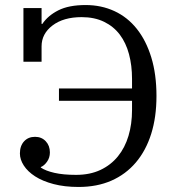

<svg xmlns="http://www.w3.org/2000/svg" viewBox="-20 -730 691 762"><path d="M292 12Q236 12 192.5 0.5Q149 -11 119.5 -30Q90 -49 74.5 -73Q59 -97 59 -121Q59 -151 75.5 -169Q92 -187 119 -187Q145 -187 161.5 -169.5Q178 -152 178 -125Q178 -104 166.5 -88Q155 -72 142 -67V-65Q161 -52 196 -44Q231 -36 282 -36Q337 -36 378.5 -55.5Q420 -75 448 -109.5Q476 -144 490 -191Q504 -238 504 -293V-330H214V-379H504V-417Q504 -470 492 -515Q480 -560 455.5 -592.5Q431 -625 393 -643.5Q355 -662 304 -662Q232 -662 188.5 -629Q145 -596 145 -546V-485H73V-698H145V-635H148Q170 -668 211.5 -689Q253 -710 320 -710Q382 -710 434 -686Q486 -662 523 -615.5Q560 -569 580.5 -502Q601 -435 601 -349Q601 -265 580 -198.5Q559 -132 519 -85Q479 -38 422 -13Q365 12 292 12Z"/></svg>

Font: IBM Plex Serif
Style: Regular
Weight: 400
Designer: Mike Abbink, Paul van der Laan, Pieter van Rosmalen
Foundry: Bold Monday
Version: Version 2.6